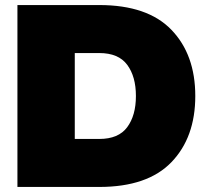

<svg xmlns="http://www.w3.org/2000/svg" viewBox="-20 -740 812 760"><path d="M49 -720H373Q564 -720 658.5 -622Q753 -524 753 -360Q753 -196 658.5 -98Q564 0 373 0H49ZM373 -190Q449 -190 483.5 -236.5Q518 -283 518 -360Q518 -437 483.5 -483.5Q449 -530 373 -530H276V-190Z"/></svg>

Font: Aspekta 1000
Style: Regular
Weight: 1000
Designer: Ivo Dolenc
Version: Version 2.000